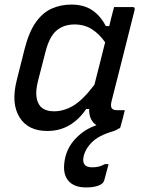

<svg xmlns="http://www.w3.org/2000/svg" viewBox="-20 -563 640 840"><path d="M292 -543Q346 -543 382.5 -519Q419 -495 443 -449H458Q462 -467 467 -486Q472 -505 479 -532H561Q572 -532 569 -520Q544 -420 518 -317Q492 -214 468 -120Q463 -99 468.5 -90Q474 -81 492 -81H526Q522 -64 517 -44.5Q512 -25 507 -8Q506 0 496 0L497 1Q494 3 489.5 5.5Q485 8 476 11Q412 29 381.5 60Q351 91 345 126Q338 169 383 169Q401 169 413.5 165.5Q426 162 439 155H455Q452 165 448 181.5Q444 198 436 226Q433 240 412 248.5Q391 257 356 257Q303 257 278 226.5Q253 196 263 138Q272 84 311 43Q350 2 402 -15Q369 -37 370 -86H357Q326 -40 283.5 -15Q241 10 187 10Q102 10 65 -50.5Q28 -111 53 -211L88 -350Q107 -424 137 -466Q167 -508 206.5 -525.5Q246 -543 292 -543ZM159 -95Q180 -76 216 -76Q259 -76 300.5 -100.5Q342 -125 393 -192Q405 -238 416.5 -284.5Q428 -331 440 -378Q414 -415 381.5 -435.5Q349 -456 306 -456Q259 -456 227.5 -429.5Q196 -403 179 -336L146 -208Q136 -168 139.5 -140Q143 -112 159 -95Z"/></svg>

Font: Recursive Mn Lnr St
Style: Italic
Weight: 400
Italic angle: -15°
Monospace: yes
Version: Version 1.079;hotconv 1.0.112;makeotfexe 2.5.65598; ttfautoh